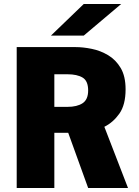

<svg xmlns="http://www.w3.org/2000/svg" viewBox="-20 -934 690 954"><path d="M63 0V-700H356Q393 -700 436 -691.2Q479 -682.5 517.2 -659.8Q555.5 -637 579.8 -596Q604 -555 604 -490Q604 -413 573 -369.2Q542 -325.5 498.5 -304L616 0H418L319 -274H250V0ZM250 -403H315Q363 -403 390.5 -421.2Q418 -439.5 418 -484.5Q418 -532 390.5 -548.5Q363 -565 315 -565H250ZM396 -757H233L396 -914H582Z"/></svg>

Font: Trispace ExtraBold
Style: Regular
Weight: 800
Designer: Tyler Finck
Foundry: Etcetera Type Company
Version: Version 1.210; ttfautohint (v1.8.3)